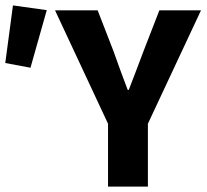

<svg xmlns="http://www.w3.org/2000/svg" viewBox="-32 -690 764 710"><path d="M367.5 0V-232.4L171.5 -651.8H329.1L387.2 -502.1Q400.1 -465.1 413 -430.3Q425.9 -395.6 440.2 -357.6H444.2Q458.5 -395.6 472.1 -430.3Q485.7 -465.1 499.2 -502.1L557.3 -651.8H711.3L514.9 -232.4V0ZM80.7 -439.5 -12.5 -457 15.9 -670 140.9 -652.5Z"/></svg>

Font: Source Sans 3 Variable
Style: Regular
Weight: 200
Designer: Paul D. Hunt
Foundry: Adobe Systems Incorporated
Version: Version 3.026